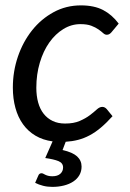

<svg xmlns="http://www.w3.org/2000/svg" viewBox="-20 -534 494 732"><path d="M404.5 -410.5Q401 -406.5 396.8 -404Q392.5 -401.5 387 -401.5Q380 -401.5 373.2 -407.8Q366.5 -414 355.5 -421.8Q344.5 -429.5 328.2 -435.8Q312 -442 286.5 -442Q252 -442 221.5 -423.2Q191 -404.5 168 -372Q145 -339.5 131.8 -295Q118.5 -250.5 118.5 -199.5Q118.5 -168.5 125.5 -143.2Q132.5 -118 146.5 -100.2Q160.5 -82.5 180.8 -72.8Q201 -63 228 -63Q261.5 -63 284.2 -73Q307 -83 322.5 -94.8Q338 -106.5 348.8 -116.5Q359.5 -126.5 370 -126.5Q379.5 -126.5 387 -118L409 -91Q385.5 -65 364 -47Q342.5 -29 321.2 -17.8Q300 -6.5 277.8 -0.8Q255.5 5 230.5 6.5L218.5 38Q256.5 46.5 273.8 62.2Q291 78 291 101Q291 119 282.8 133.5Q274.5 148 259.5 158Q244.5 168 224 173.2Q203.5 178.5 179.5 178.5Q160.5 178.5 144 174.2Q127.5 170 114 163L126 135.5Q129.5 126.5 138.5 126.5Q141.5 126.5 144.8 128.2Q148 130 152.5 132.2Q157 134.5 163.5 136.2Q170 138 179.5 138Q199.5 138 210 128.5Q220.5 119 220.5 104.5Q220.5 87.5 202.8 80.2Q185 73 152.5 68.5L180.5 5Q143.5 0 115.2 -16.8Q87 -33.5 67.8 -60.2Q48.5 -87 38.8 -122.5Q29 -158 29 -200Q29 -261.5 48.2 -318Q67.5 -374.5 102 -418Q136.5 -461.5 184.2 -487.5Q232 -513.5 288.5 -513.5Q339 -513.5 373 -495.8Q407 -478 432.5 -444Z"/></svg>

Font: Lato 2
Style: Italic
Weight: 400
Italic angle: -7°
Designer: Lukasz Dziedzic with Adam Twardoch and Botio Nikoltchev
Foundry: tyPoland Lukasz Dziedzic
Version: Version 2.015; 2015-08-06; http://www.latofonts.com/